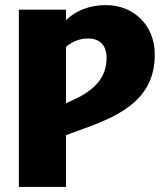

<svg xmlns="http://www.w3.org/2000/svg" viewBox="-20 -733 645 753"><path d="M396 -713C332 -713 278 -692 239 -654V-695H54V0H239V-203L310 -229C464 -284 587 -351 587 -519C587 -637 501 -713 396 -713ZM267 -341 239 -328V-549C263 -570 292 -582 326 -582C369 -582 398 -557 398 -507C398 -436 360 -383 267 -341Z"/></svg>

Font: Fira Sans ExtraBold
Style: Regular
Weight: 800
Designer: bBox Type GmbH & Carrois Corporate GbR & Edenspiekermann AG
Foundry: bBox Type GmbH & Carrois Corporate GbR & Edenspiekermann AG
Version: Version 4.300;PS 004.300;hotconv 1.0.88;makeotf.lib2.5.64775